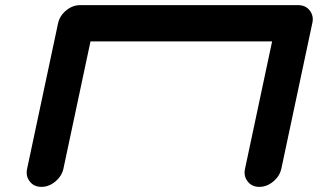

<svg xmlns="http://www.w3.org/2000/svg" viewBox="-20 -729 1240 749"><path d="M1142.6 -709Q1171.9 -709 1188 -688.5Q1200.2 -673.3 1200.2 -653.8Q1200.2 -646.5 1198.2 -638.2L1077.6 -71.3Q1071.3 -42 1046.1 -21Q1021 0 991.7 0Q962.4 0 946.3 -21Q934.1 -36.1 934.1 -55.7Q934.1 -63 936 -71.3L1041.5 -567.4H333L227.5 -71.3Q221.2 -42 196 -21Q170.9 0 141.6 0Q112.3 0 96.2 -21Q84 -36.1 84 -55.7Q84 -63 85.9 -71.3L206.5 -638.2Q212.9 -667.5 238 -688.2Q263.2 -709 292.5 -709Z"/></svg>

Font: Robtronika
Style: Italic
Weight: 400
Italic angle: -12°
Designer: GGBot
Version: 1.00